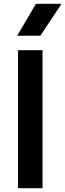

<svg xmlns="http://www.w3.org/2000/svg" viewBox="-20 -982 341 1002"><path d="M74 0V-720H202V0ZM69.5 -795.5 167.5 -962H301L190.5 -795.5Z"/></svg>

Font: Geologica EX Med
Style: Regular
Weight: 500
Designer: Sindre Bremnes, Frode Helland
Foundry: Monokrom Skriftforlag AS
Version: Version 1.010;gftools[0.9.28]